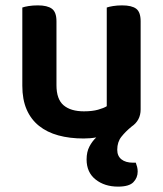

<svg xmlns="http://www.w3.org/2000/svg" viewBox="-20 -500 606 714"><path d="M503 -93Q503 -52 469 -29Q447 -11 431.5 8.5Q416 28 416 57Q416 80 431.5 92.5Q447 105 475 105H485Q488 113 490 121Q492 129 492 138Q492 161 476 177.5Q460 194 419 194Q369 194 335.5 167.5Q302 141 302 93Q302 65 312.5 45Q323 25 338 11Q327 13 315 14Q303 15 291 15Q239 15 197 3.5Q155 -8 125 -32Q95 -56 79 -93Q63 -130 63 -181V-472Q71 -475 86.5 -477.5Q102 -480 121 -480Q156 -480 173 -467.5Q190 -455 190 -421V-183Q190 -131 216.5 -108.5Q243 -86 292 -86Q323 -86 344.5 -92Q366 -98 377 -105V-472Q385 -475 400.5 -477.5Q416 -480 434 -480Q470 -480 486.5 -467.5Q503 -455 503 -421V-93Z"/></svg>

Font: Baloo 2 SemiBold
Style: Regular
Weight: 600
Designer: Sarang Kulkarni and Ek Type
Foundry: Ek Type
Version: Version 1.640;hotconv 1.0.111;makeotfexe 2.5.65597; ttfautoh